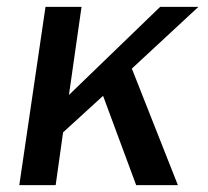

<svg xmlns="http://www.w3.org/2000/svg" viewBox="-20 -537 603 557"><path d="M36 0 112 -517H216.5L180 -261.5L444.5 -517H555.5L362.5 -338L496 0H375L279 -259L163 -153L141.5 0Z"/></svg>

Font: Public Sans Medium
Style: Italic
Weight: 500
Italic angle: -8°
Designer: The Public Sans project authors (U.S. Web Design System). Libre Franklin designed by Pablo Impallari and Rodrigo Fuenzal
Version: Version 1.007; ttfautohint (v1.8.1) -l 8 -r 50 -G 200 -x 14 